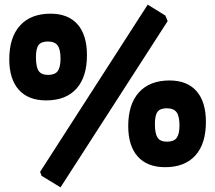

<svg xmlns="http://www.w3.org/2000/svg" viewBox="-20 -714 929 828"><path d="M617 -694 693 -647 703 -623 241 94 159 44 153 27ZM198 -655Q274 -655 314.5 -609Q355 -563 355 -476Q355 -382 309.5 -331.5Q264 -281 179 -281Q102 -281 61 -327Q20 -373 20 -458Q20 -553 66.5 -604Q113 -655 198 -655ZM186 -535Q158 -535 146.5 -520Q135 -505 135 -467Q135 -426 146.5 -408.5Q158 -391 187 -391Q217 -391 229 -407.5Q241 -424 241 -461Q241 -501 228.5 -518Q216 -535 186 -535ZM711 -367Q787 -367 827.5 -321Q868 -275 868 -188Q868 -94 822.5 -43.5Q777 7 692 7Q615 7 574 -39Q533 -85 533 -170Q533 -265 579.5 -316Q626 -367 711 -367ZM699 -247Q671 -247 659.5 -232Q648 -217 648 -179Q648 -138 659.5 -120.5Q671 -103 700 -103Q730 -103 742 -119.5Q754 -136 754 -173Q754 -213 741.5 -230Q729 -247 699 -247Z"/></svg>

Font: Alegreya Sans SC Black
Style: Regular
Weight: 900
Designer: Juan Pablo del Peral
Foundry: Huerta Tipografica
Version: Version 2.007